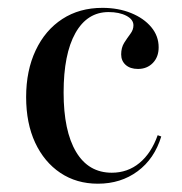

<svg xmlns="http://www.w3.org/2000/svg" viewBox="-20 -447 455 479"><path d="M224.2 11.3Q171 11.3 130.6 -15.7Q90.3 -42.7 67.7 -91.1Q45.2 -139.5 45.2 -204.8Q45.2 -271 69 -321.4Q92.7 -371.8 135.5 -399.6Q178.2 -427.4 235.5 -427.4Q275 -427.4 306.9 -414.5Q338.7 -401.6 357.3 -379.4Q375.8 -357.3 375.8 -329Q375.8 -304.8 361.3 -289.9Q346.8 -275 324.2 -275Q304.8 -275 293.5 -285.1Q282.3 -295.2 282.3 -311.3Q282.3 -328.2 289.9 -340.3Q297.6 -352.4 305.2 -362.5Q312.9 -372.6 312.9 -383.9Q312.9 -398.4 295.2 -407.7Q277.4 -416.9 250.8 -416.9Q197.6 -416.9 168.1 -364.5Q138.7 -312.1 138.7 -216.1Q138.7 -120.2 169.8 -68.1Q200.8 -16.1 258.9 -16.1Q298.4 -16.1 327.8 -40.3Q357.3 -64.5 373.4 -109.7L382.3 -106.5Q365.3 -50.8 323.4 -19.8Q281.5 11.3 224.2 11.3Z"/></svg>

Font: Playfair 144pt SemiCondensed Medium
Style: Regular
Weight: 500
Width: 4
Designer: Claus Eggers Sørensen
Foundry: Claus Eggers Sørensen
Version: Version 2.203